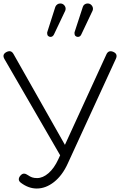

<svg xmlns="http://www.w3.org/2000/svg" viewBox="-22 -1075 744 1103"><path d="M189 8Q142 8 98 -25Q86 -34 86 -45Q86 -56 96 -67Q106 -78 116.5 -77.5Q127 -77 138 -69Q151 -60 162.5 -56Q174 -52 191 -52Q224 -52 256.5 -80Q289 -108 313 -160L589 -762Q601 -789 629 -777Q656 -765 644 -738L367 -135Q336 -67 288.5 -29.5Q241 8 189 8ZM338 -158 4 -735Q-12 -762 15 -776Q42 -790 56 -764L382 -188ZM425 -863Q418 -863 412 -868Q406 -873 406 -883Q406 -886 406 -888.5Q406 -891 407 -892L454 -1036Q457 -1045 464.5 -1050Q472 -1055 481 -1055Q495 -1055 503.5 -1045.5Q512 -1036 512 -1025Q512 -1022 511.5 -1019Q511 -1016 510 -1014L445 -877Q439 -863 425 -863ZM268 -863Q261 -863 255 -868Q249 -873 249 -883Q249 -886 249 -888.5Q249 -891 250 -892L296 -1036Q300 -1045 307.5 -1050Q315 -1055 324 -1055Q338 -1055 346.5 -1045.5Q355 -1036 355 -1025Q355 -1020 353 -1014L288 -877Q281 -863 268 -863Z"/></svg>

Font: ComfortaaLight
Style: Regular
Weight: 300
Designer: Johan Aakerlund
Foundry: Johan Aakerlund
Version: Version 3.104; ttfautohint (v1.8.1.43-b0c9)